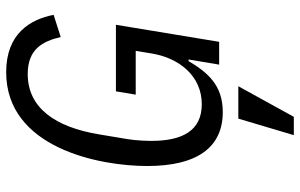

<svg xmlns="http://www.w3.org/2000/svg" viewBox="-200 -550 999 640"><g transform="rotate(-90 300.0 -230.5)"><path d="M404.1 0H480.1L536.9 -344.1H315L304 -278.1H449.9L441.1 -224.1C426.1 -133.9 366.8 -57.9 272 -57.9C183.9 -57.9 149.9 -122.9 149.9 -225.1C149.9 -241.8 150.9 -275.9 155.9 -306.1L171.9 -402C196 -545.1 258.9 -638.1 372.9 -638.1C456 -638.1 481.9 -588.1 496.1 -528.1L570 -551.8C555 -628.9 508.2 -709.9 378.9 -709.9C127.1 -709.9 66.1 -400.9 66.1 -240.1C66.1 -73.9 127.8 12.1 246.1 12.1C337 12.1 378.9 -40.1 415.8 -101.9H421.2ZM169 248.9H230.1L332 63.9H224.1Z"/></g></svg>

Font: Margiela Mono Italic Italic
Style: Regular
Weight: 400
Designer: Mike Abbink, Paul van der Laan, Pieter van Rosmalen
Foundry: Bold Monday
Version: Version 2.003 2021